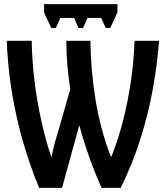

<svg xmlns="http://www.w3.org/2000/svg" viewBox="-20 -912 803 932"><path d="M550 -892V-851L515 -776H493L471 -825H405L383 -776H361L340 -825H273L251 -776H229L194 -851V-892ZM170 0Q97 -177 58 -358Q19 -539 13 -714H134Q135 -625 146.5 -527Q158 -429 179 -333Q200 -237 228 -152H231Q236 -183 246 -219Q256 -255 266 -287L321 -479Q312 -538 307 -595.5Q302 -653 302 -714H419Q420 -577 443 -432Q466 -287 518 -152H521Q555 -238 579 -333Q603 -428 616.5 -525Q630 -622 633 -714H752Q744 -603 722.5 -483Q701 -363 662.5 -240.5Q624 -118 566 0H473Q440 -74 412 -153Q384 -232 365 -304L281 0Z"/></svg>

Font: Noto Sans ExtraCondensed SemiBold
Style: Regular
Weight: 600
Width: 2
Designer: Monotype Design Team
Foundry: Monotype Imaging Inc.
Version: Version 2.013; ttfautohint (v1.8.4.7-5d5b)